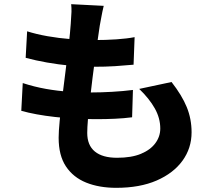

<svg xmlns="http://www.w3.org/2000/svg" viewBox="-20 -834 1040 920"><path d="M477 -806Q470 -777 466 -754Q462 -731 458 -711Q455 -691 449.5 -653Q444 -615 437 -565Q430 -515 423.5 -461.5Q417 -408 411 -356.5Q405 -305 401.5 -263.5Q398 -222 398 -197Q398 -138 434.5 -108Q471 -78 541 -78Q610 -78 655.5 -97Q701 -116 724.5 -148Q748 -180 748 -218Q748 -268 721.5 -315Q695 -362 647 -408L802 -441Q852 -377 875 -320.5Q898 -264 898 -200Q898 -124 854.5 -64Q811 -4 730.5 31Q650 66 537 66Q455 66 393 41Q331 16 296 -36.5Q261 -89 261 -174Q261 -204 266 -255.5Q271 -307 278.5 -369.5Q286 -432 294.5 -497Q303 -562 309.5 -620Q316 -678 319 -720Q322 -758 322.5 -777Q323 -796 321 -814ZM110 -684Q154 -670 208 -660.5Q262 -651 319 -646.5Q376 -642 428 -642Q487 -642 538 -645.5Q589 -649 625 -656L620 -524Q576 -520 531.5 -517Q487 -514 424 -514Q372 -514 315.5 -519.5Q259 -525 205 -534.5Q151 -544 103 -557ZM89 -436Q144 -418 200.5 -408Q257 -398 312 -394.5Q367 -391 419 -391Q463 -391 516.5 -394Q570 -397 617 -403L613 -272Q574 -267 531 -265Q488 -263 442 -263Q337 -263 243.5 -273.5Q150 -284 82 -303Z"/></svg>

Font: Noto Sans TC ExtraBold
Style: Regular
Weight: 800
Designer: Ryoko NISHIZUKA  (kana, bopomofo & ideographs); Paul D. Hunt (Latin, Greek & Cyrillic); Sandoll Communications , Soo-you
Foundry: Adobe
Version: Version 2.004-H2;hotconv 1.0.118;makeotfexe 2.5.65603